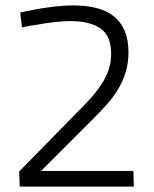

<svg xmlns="http://www.w3.org/2000/svg" viewBox="-20 -690 570 710"><path d="M53 0 51 -56 261 -270Q291 -300 315 -326.5Q339 -353 356 -379.5Q373 -406 382 -433Q391 -460 391 -491Q391 -558 351.5 -585Q312 -612 241 -612Q215 -612 183.5 -608.5Q152 -605 125 -600Q92 -595 61 -589L55 -644Q88 -651 121 -657Q150 -662 184.5 -666Q219 -670 251 -670Q298 -670 336 -660.5Q374 -651 400.5 -630Q427 -609 441 -576Q455 -543 455 -496Q455 -457 445 -424Q435 -391 417.5 -361.5Q400 -332 376.5 -305.5Q353 -279 326 -252L132 -58H473L475 0Z"/></svg>

Font: Panefresco 250wt
Style: Regular
Weight: 300
Version: Version 1.000